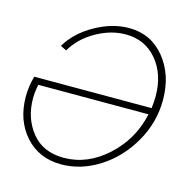

<svg xmlns="http://www.w3.org/2000/svg" viewBox="-106 -819 919 931"><g transform="rotate(15 353.5 -353.0)"><path d="M31 -266Q31 -318 46 -368H635Q639 -408 639 -427Q639 -539 579 -610Q519 -681 422 -681Q348 -681 274.5 -639.5Q201 -598 162 -531L132 -546Q175 -619 260.5 -667Q346 -715 430 -715Q540 -715 609 -630.5Q678 -546 678 -420Q678 -307 620.5 -207Q563 -107 471.5 -49Q380 9 281 9Q169 9 100 -68.5Q31 -146 31 -266ZM628 -335H75Q67 -298 67 -265Q67 -166 123.5 -95.5Q180 -25 285 -25Q403 -25 501.5 -114.5Q600 -204 628 -335Z"/></g></svg>

Font: Raleway-v4020 ExtraLight
Style: Italic
Weight: 275
Italic angle: -12°
Designer: Matt McInerney, Pablo Impallari, Rodrigo Fuenzalida
Foundry: Matt McInerney, Pablo Impallari, Rodrigo Fuenzalida
Version: Version 4.020;PS 004.020;hotconv 1.0.88;makeotf.lib2.5.64775